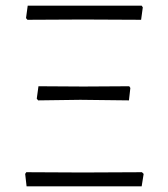

<svg xmlns="http://www.w3.org/2000/svg" viewBox="-20 -659 595 679"><path d="M77 -589 72 -595 78 -639H481L485 -633L479 -589L272 -590ZM115 -304 110 -310 116 -354 275 -353 437 -354 441 -348 436 -304 264 -306ZM74 0 69 -44 73 -50 272 -49 482 -50 488 -44 481 0Z"/></svg>

Font: Alegreya Sans SC Light
Style: Regular
Weight: 300
Designer: Juan Pablo del Peral
Foundry: Huerta Tipografica
Version: Version 2.007